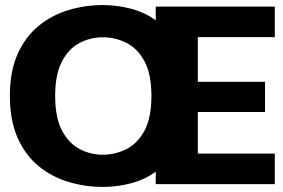

<svg xmlns="http://www.w3.org/2000/svg" viewBox="-20 -726 1115 757"><path d="M1063.5 -700V-579.5H760V-403.5H1025V-284.5H760V-120.5H1063.5V0H594V-49Q550.5 -17.5 496 -3.2Q441.5 11 385 11Q316 11 250.8 -8.5Q185.5 -28 133.2 -70.2Q81 -112.5 50 -181.2Q19 -250 19 -348Q19 -446 50 -514.2Q81 -582.5 133.2 -624.8Q185.5 -667 250.8 -686.5Q316 -706 385 -706Q441.5 -706 496 -691.8Q550.5 -677.5 594 -646V-700ZM385 -116Q434.5 -116 478.5 -138.2Q522.5 -160.5 549.8 -211.2Q577 -262 577 -348Q577 -433.5 549.8 -484.2Q522.5 -535 478.5 -557Q434.5 -579 385 -579Q337 -579 294.2 -557Q251.5 -535 224.5 -484.2Q197.5 -433.5 197.5 -348Q197.5 -262 224.5 -211.2Q251.5 -160.5 294.2 -138.2Q337 -116 385 -116Z"/></svg>

Font: Trispace SemiExpanded
Style: Bold
Weight: 700
Width: 6
Designer: Tyler Finck
Foundry: Etcetera Type Company
Version: Version 1.210; ttfautohint (v1.8.3)